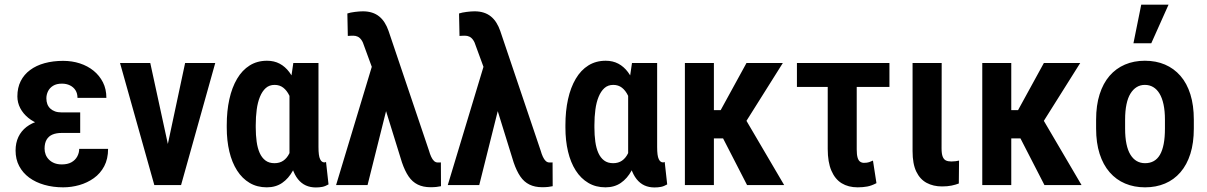

<svg xmlns="http://www.w3.org/2000/svg" viewBox="-20 -801 5225 831"><path d="M222.7 -287.1H327.1V-225.6H246.6Q224.1 -225.6 207.5 -218.8Q190.9 -211.9 181.9 -196.8Q172.9 -181.6 172.9 -157.7Q172.9 -144.5 177.5 -132.3Q182.1 -120.1 191.7 -110.4Q201.2 -100.6 215.1 -95Q229 -89.4 247.6 -89.4Q272.5 -89.4 289.1 -98.6Q305.7 -107.9 314.2 -123.5Q322.8 -139.2 322.8 -156.7H447.8Q447.8 -113.3 431.2 -81.8Q414.6 -50.3 386.2 -30Q357.9 -9.8 323.5 0Q289.1 9.8 253.4 9.8Q209.5 9.8 171.9 -1Q134.3 -11.7 106.4 -32.2Q78.6 -52.7 63 -82.3Q47.4 -111.8 47.4 -149.4Q47.4 -182.6 59.6 -208.3Q71.8 -233.9 94.5 -251.5Q117.2 -269 149.7 -278.1Q182.1 -287.1 222.7 -287.1ZM327.1 -252H222.7Q186 -252 155.5 -262.2Q125 -272.5 102.5 -290.8Q80.1 -309.1 67.6 -333Q55.2 -356.9 55.2 -383.8Q55.2 -421.4 69.6 -450Q84 -478.5 110.4 -498Q136.7 -517.6 173.1 -527.6Q209.5 -537.6 253.4 -537.6Q292 -537.6 325.7 -526.6Q359.4 -515.6 385 -494.9Q410.6 -474.1 425.5 -444.8Q440.4 -415.5 440.4 -377.4H315.4Q315.4 -396.5 306.9 -410.2Q298.3 -423.8 283 -431.4Q267.6 -439 248 -439Q224.6 -439 209.7 -429.7Q194.8 -420.4 187.7 -405.8Q180.7 -391.1 180.7 -375.5Q180.7 -361.8 184.8 -350.6Q189 -339.4 197.5 -331.3Q206.1 -323.2 218.3 -318.8Q230.5 -314.5 246.6 -314.5H327.1Z M689.9 -100.1 781.2 -528.3H911.6L763.7 0H684.6ZM630.4 -528.3 723.6 -99.1 727.1 0H647.9L499.5 -528.3Z M961.4 -249V-259.3Q961.4 -320.8 972.7 -371.6Q983.9 -422.4 1006.1 -460Q1028.3 -497.6 1060.8 -517.8Q1093.3 -538.1 1135.7 -538.1Q1166.5 -538.1 1190.4 -525.4Q1214.4 -512.7 1232.2 -488.8Q1250 -464.8 1262.2 -431.6Q1274.4 -398.4 1282.2 -357.7Q1290 -316.9 1293.9 -270V-247.6Q1288.6 -191.9 1277.6 -144.5Q1266.6 -97.2 1247.8 -62.7Q1229 -28.3 1201.2 -9.3Q1173.3 9.8 1134.8 9.8Q1092.8 9.8 1060.5 -9.3Q1028.3 -28.3 1006.1 -63Q983.9 -97.7 972.7 -145Q961.4 -192.4 961.4 -249ZM1086.9 -259.3V-249Q1086.9 -216.3 1090.8 -188Q1094.7 -159.7 1104 -138.9Q1113.3 -118.2 1128.9 -106.4Q1144.5 -94.7 1168 -94.7Q1190.4 -94.7 1206.1 -105.5Q1221.7 -116.2 1231.7 -136Q1241.7 -155.8 1248 -182.4Q1254.4 -209 1257.8 -239.7V-273.9Q1255.4 -307.6 1249 -336.7Q1242.7 -365.7 1232.2 -387.5Q1221.7 -409.2 1206.1 -421.4Q1190.4 -433.6 1168.5 -433.6Q1145.5 -433.6 1130.1 -419.7Q1114.7 -405.8 1105 -381.8Q1095.2 -357.9 1091.1 -326.7Q1086.9 -295.4 1086.9 -259.3ZM1249.5 -528.3H1358.4V-165Q1358.4 -145.5 1360.1 -132.6Q1361.8 -119.6 1365.5 -112.1Q1369.1 -104.5 1373.8 -101.3Q1378.4 -98.1 1384.3 -98.1Q1386.7 -98.1 1388.4 -98.9Q1390.1 -99.6 1391.1 -100.1L1401.9 -2.9Q1387.7 5.4 1375 7.8Q1362.3 10.3 1347.2 10.3Q1322.8 10.3 1303.5 1.5Q1284.2 -7.3 1269.5 -25.6Q1254.9 -43.9 1245.4 -72.3Q1235.8 -100.6 1232.9 -140.1V-415Z M1658.7 -351.1 1570.8 0H1434.6L1598.1 -541.5L1683.1 -539.1ZM1550.8 -752Q1572.8 -752 1590.3 -746.3Q1607.9 -740.7 1621.6 -729.5Q1635.3 -718.3 1645 -702.6Q1654.8 -687 1661.6 -667.5L1836.9 -148.4Q1840.8 -134.3 1846.2 -122.6Q1851.6 -110.8 1858.6 -104.2Q1865.7 -97.7 1875 -97.7Q1878.9 -97.7 1881.8 -97.7Q1884.8 -97.7 1888.2 -98.1L1888.7 4.9Q1879.9 6.8 1868.9 8.1Q1857.9 9.3 1843.3 9.3Q1811.5 9.3 1788.1 -2.2Q1764.6 -13.7 1748.5 -37.4Q1732.4 -61 1719.7 -98.1L1604 -471.2L1556.2 -601.6Q1551.3 -618.2 1544.2 -628.2Q1537.1 -638.2 1528.3 -642.3Q1519.5 -646.5 1508.8 -646.5Q1503.4 -646.5 1497.8 -646.2Q1492.2 -646 1485.4 -645.5L1483.4 -742.7Q1496.6 -747.1 1516.4 -749.5Q1536.1 -752 1550.8 -752Z M2142.1 -351.1 2054.2 0H1918L2081.5 -541.5L2166.5 -539.1ZM2034.2 -752Q2056.2 -752 2073.7 -746.3Q2091.3 -740.7 2105 -729.5Q2118.7 -718.3 2128.4 -702.6Q2138.2 -687 2145 -667.5L2320.3 -148.4Q2324.2 -134.3 2329.6 -122.6Q2335 -110.8 2342 -104.2Q2349.1 -97.7 2358.4 -97.7Q2362.3 -97.7 2365.2 -97.7Q2368.2 -97.7 2371.6 -98.1L2372.1 4.9Q2363.3 6.8 2352.3 8.1Q2341.3 9.3 2326.7 9.3Q2294.9 9.3 2271.5 -2.2Q2248 -13.7 2231.9 -37.4Q2215.8 -61 2203.1 -98.1L2087.4 -471.2L2039.6 -601.6Q2034.7 -618.2 2027.6 -628.2Q2020.5 -638.2 2011.7 -642.3Q2002.9 -646.5 1992.2 -646.5Q1986.8 -646.5 1981.2 -646.2Q1975.6 -646 1968.8 -645.5L1966.8 -742.7Q1980 -747.1 1999.8 -749.5Q2019.5 -752 2034.2 -752Z M2427.2 -249V-259.3Q2427.2 -320.8 2438.5 -371.6Q2449.7 -422.4 2471.9 -460Q2494.1 -497.6 2526.6 -517.8Q2559.1 -538.1 2601.6 -538.1Q2632.3 -538.1 2656.2 -525.4Q2680.2 -512.7 2698 -488.8Q2715.8 -464.8 2728 -431.6Q2740.2 -398.4 2748 -357.7Q2755.9 -316.9 2759.8 -270V-247.6Q2754.4 -191.9 2743.4 -144.5Q2732.4 -97.2 2713.6 -62.7Q2694.8 -28.3 2667 -9.3Q2639.2 9.8 2600.6 9.8Q2558.6 9.8 2526.4 -9.3Q2494.1 -28.3 2471.9 -63Q2449.7 -97.7 2438.5 -145Q2427.2 -192.4 2427.2 -249ZM2552.7 -259.3V-249Q2552.7 -216.3 2556.6 -188Q2560.5 -159.7 2569.8 -138.9Q2579.1 -118.2 2594.7 -106.4Q2610.4 -94.7 2633.8 -94.7Q2656.2 -94.7 2671.9 -105.5Q2687.5 -116.2 2697.5 -136Q2707.5 -155.8 2713.9 -182.4Q2720.2 -209 2723.6 -239.7V-273.9Q2721.2 -307.6 2714.8 -336.7Q2708.5 -365.7 2698 -387.5Q2687.5 -409.2 2671.9 -421.4Q2656.2 -433.6 2634.3 -433.6Q2611.3 -433.6 2595.9 -419.7Q2580.6 -405.8 2570.8 -381.8Q2561 -357.9 2556.9 -326.7Q2552.7 -295.4 2552.7 -259.3ZM2715.3 -528.3H2824.2V-165Q2824.2 -145.5 2825.9 -132.6Q2827.6 -119.6 2831.3 -112.1Q2835 -104.5 2839.6 -101.3Q2844.2 -98.1 2850.1 -98.1Q2852.5 -98.1 2854.2 -98.9Q2856 -99.6 2856.9 -100.1L2867.7 -2.9Q2853.5 5.4 2840.8 7.8Q2828.1 10.3 2813 10.3Q2788.6 10.3 2769.3 1.5Q2750 -7.3 2735.4 -25.6Q2720.7 -43.9 2711.2 -72.3Q2701.7 -100.6 2698.7 -140.1V-415Z M3069.8 -528.3V0H2944.3V-528.3ZM3368.2 -528.3 3163.1 -202.1H3044.4L3027.8 -324.2H3099.1L3210.9 -528.3ZM3213.4 0 3097.7 -225.1 3201.7 -293.5 3374 0Z M3829.6 -528.3V-424.8H3429.2V-528.3ZM3562.5 -528.3H3688V-154.3Q3688 -131.8 3691.7 -119.1Q3695.3 -106.4 3702.6 -101.3Q3710 -96.2 3719.2 -96.2Q3732.9 -96.2 3741.5 -99.1Q3750 -102.1 3758.3 -106L3773.4 -8.3Q3752 2.9 3733.4 6.3Q3714.8 9.8 3691.9 9.8Q3651.9 9.8 3623 -7.8Q3594.2 -25.4 3578.4 -62.3Q3562.5 -99.1 3562.5 -156.2Z M3929.7 -528.3H4055.7L4055.2 -158.7Q4055.2 -135.3 4060.1 -123Q4064.9 -110.8 4074.2 -106.4Q4083.5 -102.1 4097.7 -102.1Q4107.4 -102.1 4116.5 -103.3Q4125.5 -104.5 4130.9 -106L4129.9 -6.8Q4116.2 -1.5 4098.6 2.2Q4081.1 5.9 4057.1 5.9Q4019.5 5.9 3990.7 -9.5Q3961.9 -24.9 3945.8 -58.3Q3929.7 -91.8 3929.7 -147Z M4356.9 -528.3V0H4231.4V-528.3ZM4655.3 -528.3 4450.2 -202.1H4331.5L4314.9 -324.2H4386.2L4498 -528.3ZM4500.5 0 4384.8 -225.1 4488.8 -293.5 4661.1 0Z M4724.1 -244.6V-283.2Q4724.1 -345.2 4739.3 -392.8Q4754.4 -440.4 4782.2 -472.7Q4810.1 -504.9 4848.9 -521.5Q4887.7 -538.1 4935.1 -538.1Q4983.4 -538.1 5022.2 -521.5Q5061 -504.9 5089.1 -472.7Q5117.2 -440.4 5132.1 -392.8Q5147 -345.2 5147 -283.2V-244.6Q5147 -182.6 5132.1 -135.3Q5117.2 -87.9 5089.1 -55.4Q5061 -22.9 5022.2 -6.6Q4983.4 9.8 4936 9.8Q4888.7 9.8 4849.9 -6.6Q4811 -22.9 4782.7 -55.4Q4754.4 -87.9 4739.3 -135.3Q4724.1 -182.6 4724.1 -244.6ZM4849.6 -283.2V-244.6Q4849.6 -206.1 4855.5 -178Q4861.3 -149.9 4872.8 -131.3Q4884.3 -112.8 4900.1 -103.8Q4916 -94.7 4936 -94.7Q4957.5 -94.7 4973.6 -103.8Q4989.7 -112.8 5000.5 -131.3Q5011.2 -149.9 5016.6 -178Q5022 -206.1 5022 -244.6V-283.2Q5022 -320.8 5015.9 -349.1Q5009.8 -377.4 4998.5 -396Q4987.3 -414.6 4971.2 -424.1Q4955.1 -433.6 4935.1 -433.6Q4915.5 -433.6 4899.9 -424.1Q4884.3 -414.6 4872.8 -396Q4861.3 -377.4 4855.5 -349.1Q4849.6 -320.8 4849.6 -283.2ZM4885.7 -613.8 4919.4 -780.8H5037.6L4962.9 -613.8Z"/></svg>

Font: Roboto Condensed SemiBold
Style: Regular
Weight: 600
Designer: Christian Robertson
Foundry: Google
Version: Version 3.008; 2023